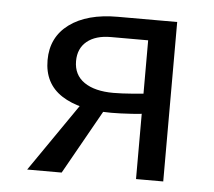

<svg xmlns="http://www.w3.org/2000/svg" viewBox="-39 -458 556 499"><g transform="rotate(5 239.0 -208.0)"><path d="M333 0V-362H236Q196 -362 173.5 -343.5Q151 -325 151 -292Q151 -256 178.5 -237Q206 -218 255 -218Q275 -218 307.5 -220.5Q340 -223 366 -227V-175Q339 -170 307.5 -168Q276 -166 254 -166Q171 -166 124 -196.5Q77 -227 77 -288Q77 -348 123 -382Q169 -416 249 -416H404V0ZM49 0 187 -200 238 -176 139 0Z"/></g></svg>

Font: Ysabeau Office Medium
Style: Regular
Weight: 500
Designer: Christian Thalmann (Catharsis Fonts)
Version: Version 2.001;gftools[0.9.30]; featfreeze: tnum,lnum,ss02